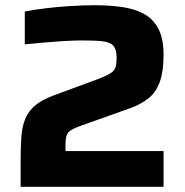

<svg xmlns="http://www.w3.org/2000/svg" viewBox="-20 -716 710 736"><path d="M59 0V-97Q59 -152 62 -192.5Q65 -233 77.5 -262Q90 -291 115 -312Q140 -333 185 -350L356 -413Q387 -425 402.5 -434.5Q418 -444 422.5 -457.5Q427 -471 427 -496Q427 -525 415.5 -539.5Q404 -554 375 -557.5Q346 -561 294 -561Q269 -561 233 -559Q197 -557 156 -553.5Q115 -550 75 -546V-672Q111 -679 157 -684.5Q203 -690 252 -693Q301 -696 343 -696Q397 -696 445 -689.5Q493 -683 529.5 -664Q566 -645 586.5 -607Q607 -569 607 -506Q607 -443 593 -403.5Q579 -364 551.5 -341Q524 -318 481 -302L279 -230Q261 -223 250 -215.5Q239 -208 235 -195.5Q231 -183 231 -162V-137H607V0Z"/></svg>

Font: Saira SemiExpanded
Style: Bold
Weight: 700
Width: 6
Designer: Hector Gatti with collaboration of the Omnibus-Type team
Foundry: Omnibus-Type
Version: Version 1.101